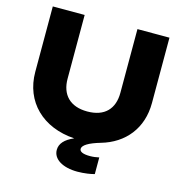

<svg xmlns="http://www.w3.org/2000/svg" viewBox="-134 -872 1146 1205"><g transform="rotate(15 439.0 -269.0)"><path d="M610 -336C610 -232 552 -169 439 -169C326 -169 267 -233 267 -336V-750H60V-325C60 -131 197 2 404 15C346 40 317 72 317 113C317 173 381 212 477 212C522 212 569 204 587 198V90C569 94 549 97 528 97C484 97 460 87 460 68C460 44 500 20 572 -1C723 -44 818 -161 818 -325V-750H610Z"/></g></svg>

Font: Bounded
Style: Bold
Weight: 700
Designer: Vlad Churkin
Version: Version 3.0